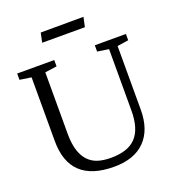

<svg xmlns="http://www.w3.org/2000/svg" viewBox="-163 -1052 1077 1188"><g transform="rotate(-20 375.0 -457.5)"><path d="M385.3 11.2Q92.8 11.2 92.8 -264.2V-683.6L17.1 -694.8V-736.3H261.2V-694.8L183.1 -683.6V-278.8Q183.1 -98.6 297.9 -59.6Q334.5 -47.4 386.5 -47.4Q438.5 -47.4 480 -60.5Q521.5 -73.7 548.8 -102.1Q603 -158.2 603 -278.8V-683.6L528.3 -694.8V-736.3H732.9V-694.8L659.2 -683.6V-264.2Q659.2 -132.3 588.4 -60.5Q517.6 11.2 385.3 11.2ZM240.7 -924.8 522.5 -925.8 508.8 -862.3H227.5Z"/></g></svg>

Font: Habibi
Style: Regular
Weight: 400
Designer: Magnus Gaarde
Foundry: Magnus Gaarde
Version: Version 1.001